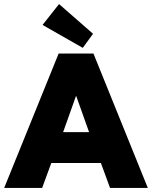

<svg xmlns="http://www.w3.org/2000/svg" viewBox="-32 -923 755 943"><path d="M256 -660H427L694 0H508.5L463.5 -122.5H220L175 0H-11.5ZM278 -274H405.5L342.5 -451H341ZM374.5 -688 177 -800.5 258 -903 425 -757Z"/></svg>

Font: League Spartan Thin ExtraBold
Style: Regular
Weight: 800
Version: Version 2.002